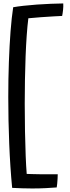

<svg xmlns="http://www.w3.org/2000/svg" viewBox="-20 -830 408 1114"><path d="M167 263.5Q138 263.5 108.2 262.5Q78.5 261.5 50.5 260Q39 140.5 33.5 4.2Q28 -132 28 -266Q28 -371.5 31.5 -468.8Q35 -566 41.2 -647.8Q47.5 -729.5 56.5 -788Q81.5 -792.5 117.2 -796.5Q153 -800.5 193.8 -803.5Q234.5 -806.5 274.5 -808Q314.5 -809.5 347 -810Q347.5 -801.5 347.2 -792.2Q347 -783 346 -773.5Q344.5 -761.5 343.2 -752Q342 -742.5 340.5 -737.5Q325 -737 291.2 -735Q257.5 -733 217.8 -730.2Q178 -727.5 144.5 -724Q139 -680.5 135 -624Q131 -567.5 128.5 -502.5Q126 -437.5 124.8 -368Q123.5 -298.5 123.5 -228.5Q123.5 -147 125 -69Q126.5 9 129 73.2Q131.5 137.5 135 179Q142 179.5 163.5 180Q185 180.5 212.5 181Q238.5 181 266.8 181Q295 181 315 181Q315 193 314 208Q313 223 311.8 236.5Q310.5 250 309 257.5Q284 259.5 247 261.5Q210 263.5 167 263.5Z"/></svg>

Font: Grandstander Thin
Style: Regular
Weight: 400
Version: Version 1.200